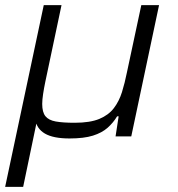

<svg xmlns="http://www.w3.org/2000/svg" viewBox="-25 -530 693 746"><path d="M-5 196 145 -510H214L151 -212Q146 -188 142.5 -165Q139 -142 139 -126Q139 -94 151.5 -78.5Q164 -63 191.5 -58Q219 -53 265 -53Q325 -53 361 -68Q397 -83 417.5 -110Q438 -137 449 -172.5Q460 -208 468 -248L524 -510H593L485 0H424L436 -78H430Q415 -53 393 -33.5Q371 -14 336 -3Q301 8 245 8Q182 8 149.5 -11Q117 -30 112 -67L123 -82L65 196Z"/></svg>

Font: Saira SemiExpanded
Style: Italic
Weight: 400
Width: 6
Italic angle: -12°
Designer: Hector Gatti with collaboration of the Omnibus-Type team
Foundry: Omnibus-Type
Version: Version 1.101